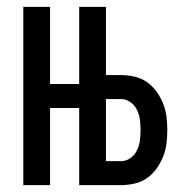

<svg xmlns="http://www.w3.org/2000/svg" viewBox="-20 -540 540 560"><path d="M211 0V-520H289V-321H333Q352 -321 372 -316.5Q392 -312 408 -301Q424 -290 436 -273.5Q448 -257 455.5 -238.5Q463 -220 465.5 -200Q468 -180 468 -161Q468 -141 465.5 -121Q463 -101 455.5 -82.5Q448 -64 436 -47.5Q424 -31 408 -20Q392 -9 372 -4.5Q352 0 333 0ZM289 -70H333Q348 -70 360.5 -79Q373 -88 379.5 -101.5Q386 -115 388 -130Q390 -145 390 -161Q390 -176 388 -191Q386 -206 379.5 -219.5Q373 -233 360.5 -242Q348 -251 333 -251H289ZM48 0V-520H126V-295H289V-225H126V0Z"/></svg>

Font: Iosevka Fuck
Style: Regular
Weight: 400
Monospace: yes
Designer: Belleve Invis
Foundry: Belleve Invis
Version: Version 28.0.7; ttfautohint (v1.8.3)